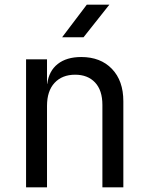

<svg xmlns="http://www.w3.org/2000/svg" viewBox="-20 -805 640 825"><path d="M92 0V-550H182V-445H183Q190 -500 228 -530Q266 -560 329 -560Q412 -560 461 -509Q510 -458 510 -370V0H420V-354Q420 -417 388.5 -450.5Q357 -484 303 -484Q247 -484 214.5 -449Q182 -414 182 -350V0ZM247 -645 353 -785H450L339 -645Z"/></svg>

Font: JetBrainsMonoNL NF
Style: Regular
Weight: 400
Designer: Philipp Nurullin, Konstantin Bulenkov
Foundry: JetBrains
Version: Version 2.304; ttfautohint (v1.8.4.7-5d5b);Nerd Fonts 3.2.1